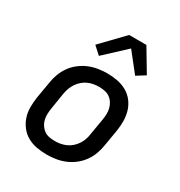

<svg xmlns="http://www.w3.org/2000/svg" viewBox="-180 -889 960 1022"><g transform="rotate(30 300.0 -377.5)"><path d="M255 8Q223 8 192.5 2.5Q162 -3 136 -17.5Q110 -32 91.5 -55.5Q73 -79 63.5 -107.5Q54 -136 54 -167.5Q54 -199 59 -231L76 -331Q80 -358 90 -385Q100 -412 117 -436Q134 -460 158 -478.5Q182 -497 208.5 -508Q235 -519 263 -523.5Q291 -528 318 -528Q350 -528 380.5 -522.5Q411 -517 437.5 -502.5Q464 -488 482.5 -464.5Q501 -441 510 -412.5Q519 -384 519.5 -352.5Q520 -321 515 -289L498 -189Q494 -162 484 -135Q474 -108 457 -84Q440 -60 416 -41.5Q392 -23 365.5 -12Q339 -1 310.5 3.5Q282 8 255 8ZM256 -76Q273 -76 290 -79Q307 -82 324 -89.5Q341 -97 355 -109.5Q369 -122 379 -137Q389 -152 395 -169Q401 -186 403 -203L420 -303Q423 -321 423.5 -338.5Q424 -356 419.5 -373Q415 -390 406 -404Q397 -418 383.5 -427.5Q370 -437 352.5 -440.5Q335 -444 317 -444Q300 -444 283 -441Q266 -438 249.5 -430.5Q233 -423 219 -410.5Q205 -398 195 -383Q185 -368 179 -351Q173 -334 170 -317L154 -217Q151 -199 150.5 -181.5Q150 -164 154 -147Q158 -130 167.5 -116Q177 -102 190 -92.5Q203 -83 220.5 -79.5Q238 -76 256 -76ZM233 -586 187 -628 317 -763H423L506 -624L453 -591L362 -706Z"/></g></svg>

Font: Iosevka Custom Medium
Style: Italic
Weight: 500
Italic angle: -9°
Designer: Belleve Invis
Foundry: Belleve Invis
Version: Version 27.0.1